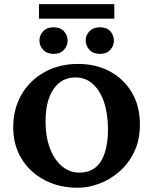

<svg xmlns="http://www.w3.org/2000/svg" viewBox="-20 -887 730 916"><path d="M351.6 8.8Q261.7 8.8 191.9 -28.3Q122.1 -65.4 82.5 -130.4Q43 -195.3 43 -279.3Q43 -367.2 82.5 -435.5Q122.1 -503.9 192.4 -543Q262.7 -582 351.6 -582Q439.5 -582 505.9 -545.4Q572.3 -508.8 609.9 -444.3Q647.5 -379.9 647.5 -293.9Q647.5 -218.8 620.1 -162.1Q592.8 -105.5 548.3 -67.4Q503.9 -29.3 452.1 -10.3Q400.4 8.8 351.6 8.8ZM358.4 -63.5Q404.3 -63.5 434.6 -87.4Q464.8 -111.3 480 -157.7Q495.1 -204.1 495.1 -269.5Q495.1 -344.7 476.1 -400.4Q457 -456.1 422.4 -486.8Q387.7 -517.6 339.8 -517.6Q273.4 -517.6 235.4 -461.9Q197.3 -406.2 197.3 -307.6Q197.3 -235.4 217.8 -180.7Q238.3 -126 274.9 -94.7Q311.5 -63.5 358.4 -63.5ZM166 -867.2H525.4V-797.9H166ZM236.3 -629.9Q204.1 -629.9 186 -649.4Q168 -668.9 168 -693.4Q168 -718.8 186 -737.8Q204.1 -756.8 236.3 -756.8Q267.6 -756.8 285.2 -737.8Q302.7 -718.8 302.7 -693.4Q302.7 -668.9 285.2 -649.4Q267.6 -629.9 236.3 -629.9ZM457 -629.9Q424.8 -629.9 406.7 -649.4Q388.7 -668.9 388.7 -693.4Q388.7 -718.8 406.7 -737.8Q424.8 -756.8 457 -756.8Q489.3 -756.8 506.3 -737.8Q523.4 -718.8 523.4 -693.4Q523.4 -668.9 506.3 -649.4Q489.3 -629.9 457 -629.9Z"/></svg>

Font: Crimson Pro
Style: Bold
Weight: 700
Designer: Jacques Le Bailly
Foundry: Baron von Fonthausen
Version: Version 1.003